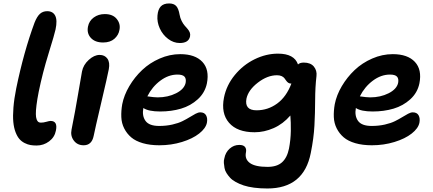

<svg xmlns="http://www.w3.org/2000/svg" viewBox="-20 -824 2488 1102"><path d="M189.9 11.2Q170.9 11.2 155 8.5Q139.2 5.9 121.6 -2.9Q104 -11.7 91.6 -25.9Q79.1 -40 69.3 -65.2Q59.6 -90.3 56.4 -124Q53.2 -157.7 57.1 -207Q61 -256.3 73.2 -316.9Q116.2 -525.9 178.2 -693.8Q192.4 -729.5 209.2 -744.6Q226.1 -759.8 251 -759.8Q283.7 -759.8 296.9 -733.9Q310.1 -708 298.8 -654.8Q293.5 -628.9 258.8 -516.8Q224.1 -404.8 202.1 -296.9Q193.4 -252.9 189.5 -220.7Q185.5 -188.5 185.8 -169.4Q186 -150.4 190.2 -139.2Q194.3 -127.9 200.2 -124Q206.1 -120.1 214.8 -120.1Q229.5 -120.1 246.3 -125Q263.2 -129.9 270 -129.9Q312.5 -129.9 300.8 -74.2Q293.5 -36.1 261.7 -12.5Q230 11.2 189.9 11.2Z M571.8 -580.1Q525.9 -580.1 501.7 -606.2Q477.5 -632.3 484.9 -670.9Q491.2 -704.1 518.1 -723.6Q544.9 -743.2 581.5 -743.2Q627.9 -743.2 650.4 -714.8Q672.9 -686.5 665.5 -651.9Q660.6 -622.6 636.5 -601.3Q612.3 -580.1 571.8 -580.1ZM460 9.8Q423.8 9.8 403.6 -17.3Q383.3 -44.4 390.6 -80.1Q412.1 -187 428.7 -286.9Q445.3 -386.7 450.7 -414.1Q458 -451.7 489.3 -480.2Q520.5 -508.8 551.8 -508.8Q581.5 -508.8 596.7 -487.1Q611.8 -465.3 604.5 -426.8Q597.7 -390.1 561 -234.6Q524.4 -79.1 517.6 -43.9Q506.8 9.8 460 9.8Z M1011.7 -577.1Q976.1 -577.1 944.8 -600.8Q913.6 -624.5 897 -661.1Q880.4 -697.8 883.8 -734.9Q886.7 -770 902.8 -787.1Q918.9 -804.2 950.7 -804.2Q978 -804.2 991.5 -789.3Q1004.9 -774.4 1010.7 -740.2Q1014.2 -720.2 1022.5 -703.9Q1030.8 -687.5 1039.8 -677.2Q1048.8 -667 1056.9 -657.7Q1064.9 -648.4 1069.1 -637.9Q1073.2 -627.4 1070.8 -615.2Q1063 -577.1 1011.7 -577.1ZM894.5 9.8Q840.8 9.8 799.6 -2.2Q758.3 -14.2 733.2 -35.6Q708 -57.1 692.9 -86.9Q677.7 -116.7 676.3 -151.9Q674.8 -187 681.6 -226.1Q691.9 -278.3 722.2 -329.6Q752.4 -380.9 795.7 -421.9Q838.9 -462.9 896.5 -488Q954.1 -513.2 1014.6 -513.2Q1100.1 -513.2 1141.6 -468.8Q1183.1 -424.3 1167.5 -345.2Q1156.2 -291.5 1115.2 -254.2Q1074.2 -216.8 1019 -200.4Q963.9 -184.1 899.4 -184.1Q832.5 -184.1 802.7 -204.1Q794.4 -158.7 815.4 -129.9Q836.4 -101.1 893.6 -101.1Q934.1 -101.1 969.2 -109.1Q1004.4 -117.2 1027.3 -128.7Q1050.3 -140.1 1068.8 -151.6Q1087.4 -163.1 1102.5 -171.1Q1117.7 -179.2 1129.4 -179.2Q1153.3 -179.2 1162.8 -162.1Q1172.4 -145 1167.5 -119.1Q1160.6 -86.9 1123 -57.4Q1085.4 -27.8 1024.2 -9Q962.9 9.8 894.5 9.8ZM998.5 -396Q947.3 -396 900.4 -361.1Q853.5 -326.2 825.7 -271Q865.2 -265.1 884.8 -265.1Q943.8 -265.1 990.5 -288.6Q1037.1 -312 1045.4 -348.1Q1049.8 -372.6 1038.8 -384.3Q1027.8 -396 998.5 -396Z M1514.6 257.8Q1473.1 257.8 1438.2 253.2Q1403.3 248.5 1378.4 240.2Q1353.5 231.9 1333.3 220.7Q1313 209.5 1301 196.5Q1289.1 183.6 1280 169.2Q1271 154.8 1268.6 140.1Q1266.1 125.5 1264.9 111.6Q1263.7 97.7 1267.6 85Q1273.9 50.8 1297.9 29.3Q1321.8 7.8 1353.5 7.8Q1377.4 7.8 1386.5 19.8Q1395.5 31.7 1391.6 50.8Q1383.8 89.4 1414.3 111.6Q1444.8 133.8 1515.6 133.8Q1569.3 133.8 1598.6 107.7Q1627.9 81.5 1638.7 28.8Q1648.4 -22 1649.2 -73Q1649.9 -124 1646.5 -161.1Q1604.5 -112.3 1550.3 -88.6Q1496.1 -64.9 1441.4 -64.9Q1341.8 -64.9 1294.7 -119.1Q1247.6 -173.3 1265.6 -264.2Q1279.8 -335 1327.6 -393.3Q1375.5 -451.7 1441.4 -483.9Q1507.3 -516.1 1575.7 -516.1Q1668.9 -516.1 1690.4 -454.1Q1701.2 -464.8 1723.6 -464.8Q1762.7 -464.8 1781.5 -441.9Q1800.3 -418.9 1796.4 -387.2Q1789.1 -324.2 1788.8 -250.2Q1788.6 -176.3 1784.7 -103.3Q1780.8 -30.3 1763.7 54.2Q1723.6 257.8 1514.6 257.8ZM1394.5 -257.8Q1382.3 -190.9 1452.6 -190.9Q1517.6 -190.9 1570.8 -229.7Q1624 -268.6 1652.8 -345.2L1651.4 -344.2Q1641.1 -344.2 1634.3 -349.1Q1627.4 -354 1622.6 -361.1Q1617.7 -368.2 1612.3 -375.2Q1606.9 -382.3 1596.2 -387.2Q1585.4 -392.1 1569.8 -392.1Q1515.1 -392.1 1460.2 -349.9Q1405.3 -307.6 1394.5 -257.8Z M2114.3 9.8Q2060.5 9.8 2019.3 -2.2Q1978 -14.2 1952.9 -35.6Q1927.7 -57.1 1912.6 -86.9Q1897.5 -116.7 1896 -151.9Q1894.5 -187 1901.4 -226.1Q1911.6 -278.3 1941.9 -329.6Q1972.2 -380.9 2015.4 -421.9Q2058.6 -462.9 2116.2 -488Q2173.8 -513.2 2234.4 -513.2Q2319.8 -513.2 2361.3 -468.8Q2402.8 -424.3 2387.2 -345.2Q2376 -291.5 2335 -254.2Q2293.9 -216.8 2238.8 -200.4Q2183.6 -184.1 2119.1 -184.1Q2052.2 -184.1 2022.5 -204.1Q2014.2 -158.7 2035.2 -129.9Q2056.2 -101.1 2113.3 -101.1Q2153.8 -101.1 2189 -109.1Q2224.1 -117.2 2247.1 -128.7Q2270 -140.1 2288.6 -151.6Q2307.1 -163.1 2322.3 -171.1Q2337.4 -179.2 2349.1 -179.2Q2373 -179.2 2382.6 -162.1Q2392.1 -145 2387.2 -119.1Q2380.4 -86.9 2342.8 -57.4Q2305.2 -27.8 2243.9 -9Q2182.6 9.8 2114.3 9.8ZM2218.3 -396Q2167 -396 2120.1 -361.1Q2073.2 -326.2 2045.4 -271Q2085 -265.1 2104.5 -265.1Q2163.6 -265.1 2210.2 -288.6Q2256.8 -312 2265.1 -348.1Q2269.5 -372.6 2258.5 -384.3Q2247.6 -396 2218.3 -396Z"/></svg>

Font: Shantell Sans Normal
Style: Italic
Weight: 600
Italic angle: -11.31°
Designer: Stephen Nixon, Anya Danilova, Shantell Martin
Foundry: Arrow Type
Version: Version 1.006;[559af2be0]